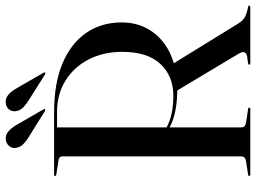

<svg xmlns="http://www.w3.org/2000/svg" viewBox="-134 -779 913 685"><g transform="rotate(-90 322.5 -436.5)"><path d="M585 -459Q585 -408 563 -367.8Q541 -327.5 501.5 -301.2Q462 -275 408 -266Q398.5 -264.5 388.5 -263.2Q378.5 -262 368.2 -261.2Q358 -260.5 347.5 -260.5Q312 -260.5 282.2 -265.2Q252.5 -270 228.5 -279.5Q204.5 -289 186.5 -303.5L190.5 -312Q208 -298 229.5 -289.8Q251 -281.5 274.8 -278Q298.5 -274.5 322 -274.5Q394 -274.5 437 -320.8Q480 -367 480 -457Q480 -524.5 452.8 -577Q425.5 -629.5 377.2 -659.5Q329 -689.5 266 -689.5H210.5V-33Q210.5 -24.5 214.8 -20.5Q219 -16.5 228.5 -15L275 -8Q278.5 -7.5 279.8 -6.8Q281 -6 281 -4Q281 0 275.5 0H42.5Q40 0 38.5 -1.2Q37 -2.5 37 -4Q37 -7 43 -8L88.5 -15Q98 -16.5 102.5 -20.5Q107 -24.5 107 -33V-671Q107 -677.5 102.5 -680.8Q98 -684 88.5 -685L43 -692Q37 -693 37 -696Q37 -698 38.5 -699Q40 -700 42.5 -700H266Q367.5 -700 438.8 -670Q510 -640 547.5 -585.8Q585 -531.5 585 -459ZM337.5 -268.5 435 -280 581 -43Q593.5 -23.5 607.5 -17.5Q621.5 -11.5 638.5 -8Q642 -7.5 643.5 -6.8Q645 -6 645 -4Q645 -2.5 643.5 -1.2Q642 0 639.5 0H439.5Q434 0 434 -4Q434 -5.5 435.5 -6.2Q437 -7 439.5 -8L465 -11.5Q477 -14.5 478.8 -22.2Q480.5 -30 472 -44ZM222 -829.5 274.5 -738.5Q275.5 -736.5 276 -735Q276.5 -733.5 275.5 -732.5Q274.5 -731.5 272.8 -731.5Q271 -731.5 269 -732.5L179.5 -788.5Q163 -798 150.8 -810Q138.5 -822 137 -839.5Q136.5 -852.5 145.5 -862Q154.5 -871.5 168.5 -872.5Q183.5 -874 196.8 -862.5Q210 -851 222 -829.5ZM352.5 -829.5 405 -738.5Q406.5 -736.5 406.8 -735Q407 -733.5 406 -732.5Q405 -731.5 403.5 -731.5Q402 -731.5 399.5 -732.5L310.5 -788.5Q294 -798.5 281.8 -810.2Q269.5 -822 268 -839.5Q267.5 -853 276.2 -862.5Q285 -872 299.5 -872.5Q314.5 -874 327.8 -862.5Q341 -851 352.5 -829.5Z"/></g></svg>

Font: Fraunces 96pt
Style: Regular
Weight: 400
Version: Version 1.000;[b76b70a41]